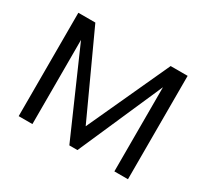

<svg xmlns="http://www.w3.org/2000/svg" viewBox="-140 -913 1210 1126"><g transform="rotate(30 465.0 -350.0)"><path d="M720 -700 465 -145 210 -700H95V0H188V-570L438 0H493L743 -570V0H835V-700Z"/></g></svg>

Font: Gully
Style: Regular
Weight: 400
Designer: jaikishan Patel
Foundry: MagicType
Version: Version 1.000;Glyphs 3.2 (3242)